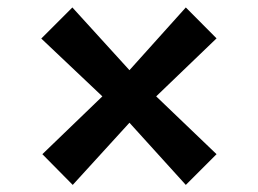

<svg xmlns="http://www.w3.org/2000/svg" viewBox="-20 -586 709 528"><path d="M261.5 -321 93.5 -480 179 -565.5 336 -393 491 -565.5 575.5 -480.5 409.5 -321 575.5 -162 491 -77.5 336 -248.5 180 -77.5 96.5 -162Z"/></svg>

Font: Merriweather 20pt Black
Style: Regular
Weight: 900
Version: Version 2.100